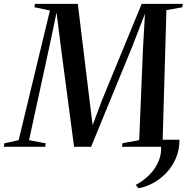

<svg xmlns="http://www.w3.org/2000/svg" viewBox="-60 -763 974 998"><path d="M873 -36.5Q873 16 854.2 59.5Q835.5 103 804.5 135.5Q773.5 168 735.8 188.5Q698 209 659.5 215.5L645.5 198Q682.5 179 715.8 146.5Q749 114 766.8 68.2Q784.5 22.5 773 -36.5ZM-40 0 -37.5 -18 37 -34.5 199.5 -708.5 119 -725.5 121.5 -743H344.5L405.5 -241.5L421.5 -112.5L470.5 -243L676.5 -743H890L887.5 -725L805 -710.5L785.5 -35L868 -18L866.5 0H574L576.5 -18.5L663.5 -34.5L683 -506.5L693.5 -692L627.5 -521L413.5 0H325L257 -514L234 -698L196.5 -520L91 -34.5L177.5 -18L175 0Z"/></svg>

Font: Merriweather 144pt Medium
Style: Italic
Weight: 500
Italic angle: -7.8°
Version: Version 2.101